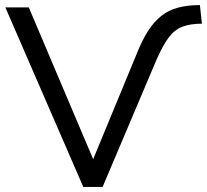

<svg xmlns="http://www.w3.org/2000/svg" viewBox="-20 -734 813 754"><path d="M307 0 1 -705H93L356 -85H336L517 -523Q538 -576 561.5 -612.5Q585 -649 613.5 -671.5Q642 -694 679 -704Q716 -714 765 -714L773 -641Q727 -641 696 -629Q665 -617 642 -586Q619 -555 594 -498L383 0Z"/></svg>

Font: Nunito Sans 10pt
Style: Regular
Weight: 400
Designer: Vernon Adams
Foundry: Vernon Adams
Version: Version 3.101;gftools[0.9.27]